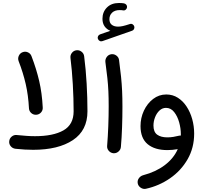

<svg xmlns="http://www.w3.org/2000/svg" viewBox="-20 -977 1367 1281"><path d="M41.5 -34.2Q43 -53.2 57.9 -65.7Q72.8 -78.1 91.3 -76.2Q126 -72.8 155.5 -70.6Q185.1 -68.4 213.4 -68.4Q334.5 -68.4 402.8 -106.9Q471.2 -145.5 471.2 -234.4Q471.2 -319.8 465.8 -414.1Q460.4 -508.3 450.2 -589.8Q447.8 -608.9 459.5 -624Q471.2 -639.2 489.7 -641.6Q508.3 -644 523.7 -632.3Q539.1 -620.6 541.5 -601.6Q552.7 -514.6 558.1 -418.9Q563.5 -323.2 563.5 -234.4Q563.5 -106.9 466.3 -42.2Q369.1 22.5 201.2 22.5Q172.9 22.5 144.3 20.8Q115.7 19 83 15.6Q64 13.2 51.8 -1.2Q39.6 -15.6 41.5 -34.2ZM104 -569.8Q97.7 -587.9 105.7 -605.2Q113.8 -622.6 131.3 -628.9Q148.9 -635.7 166.5 -627.7Q184.1 -619.6 190.4 -601.6Q223.1 -516.1 241.7 -435.8Q260.3 -355.5 265.1 -260.7Q266.6 -241.7 254.2 -227.3Q241.7 -212.9 222.7 -211.4Q203.6 -210 189.2 -222.2Q174.8 -234.4 173.3 -253.4Q168.9 -340.8 151.6 -416.3Q134.3 -491.7 104 -569.8Z M633.3 -717.3Q629.9 -726.1 634 -735.1Q638.2 -744.1 647.5 -747.6L716.3 -771.5Q692.4 -780.8 678 -801Q663.6 -821.3 663.6 -851.6Q663.6 -897 693.4 -927Q723.1 -957 773.4 -957Q792.5 -957 807.1 -954.6Q816.9 -952.6 822.8 -945.3Q828.6 -938 827.6 -929.2Q827.1 -919.9 819.3 -912.8Q811.5 -905.8 801.8 -907.7Q791 -909.7 778.8 -909.7Q746.1 -909.7 728 -892.6Q710 -875.5 710 -848.6Q710 -824.2 725.6 -811.8Q741.2 -799.3 768.1 -799.3Q782.2 -799.3 799.8 -803.2Q817.4 -807.1 845.7 -816.4Q856 -820.3 864.7 -814.9Q873.5 -809.6 876 -799.8Q878.4 -790.5 873.8 -782.5Q869.1 -774.4 861.3 -772L663.1 -702.6Q653.8 -699.2 645.3 -703.9Q636.7 -708.5 633.3 -717.3ZM683.1 -563.5Q681.2 -582 692.6 -597.4Q704.1 -612.8 722.7 -615.2Q741.2 -617.7 756.8 -606Q772.5 -594.2 774.4 -575.7Q782.7 -513.2 787.6 -465.3Q792.5 -417.5 794.7 -370.6Q796.9 -323.7 796.9 -264.2Q796.9 -197.8 794.4 -127.7Q792 -57.6 786.6 2.9Q785.2 21.5 770.3 34.2Q755.4 46.9 736.8 45.4Q717.8 43.5 705.3 28.8Q692.9 14.2 694.8 -4.4Q699.7 -64.5 702.4 -134Q705.1 -203.6 705.1 -268.6Q705.1 -324.7 703.1 -367.9Q701.2 -411.1 696.3 -456.5Q691.4 -502 683.1 -563.5Z M1089.4 -346.7Q1132.3 -346.7 1166.7 -324.7Q1201.2 -302.7 1225.3 -265.6Q1249.5 -228.5 1262.5 -181.9Q1275.4 -135.3 1275.4 -85.9Q1275.4 9.3 1231.7 85.4Q1188 161.6 1114.7 212.4Q1041.5 263.2 952.6 282.7Q934.6 286.1 918.5 275.1Q902.3 264.2 898.9 246.1Q895.5 227.5 906.5 212.2Q917.5 196.8 935.5 191.9Q1020.5 169.4 1079.6 124.5Q1138.7 79.6 1166 18.1Q1129.9 24.4 1097.2 24.4Q1012.7 24.4 965.1 -15.1Q917.5 -54.7 917.5 -135.7Q917.5 -189.9 939.9 -238.3Q962.4 -286.6 1001.5 -316.7Q1040.5 -346.7 1089.4 -346.7ZM1003.9 -139.2Q1003.9 -96.7 1028.6 -78.6Q1053.2 -60.5 1096.7 -60.5Q1116.7 -60.5 1136.5 -63.7Q1156.2 -66.9 1175.3 -71.8Q1180.7 -73.2 1186.5 -72.8Q1186.5 -78.1 1186.5 -83Q1186.5 -120.6 1175.3 -160.9Q1164.1 -201.2 1142.1 -229.2Q1120.1 -257.3 1087.4 -257.3Q1063 -257.3 1043.9 -239.5Q1024.9 -221.7 1014.4 -194.3Q1003.9 -167 1003.9 -139.2Z"/></svg>

Font: Mikhak Medium
Style: Regular
Weight: 500
Designer: Amin Abedi
Version: Version 3.3